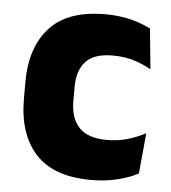

<svg xmlns="http://www.w3.org/2000/svg" viewBox="-43 -545 534 598"><g transform="rotate(5 223.5 -246.0)"><path d="M263 13Q146 13 89.5 -48.5Q33 -110 33 -221.5V-272.5Q33 -382 89.5 -443.5Q146 -505 262.5 -505Q292.5 -505 318.5 -500.8Q344.5 -496.5 366.5 -489Q388.5 -481.5 405 -473L417.5 -346.5Q393 -360.5 363.5 -369.8Q334 -379 297 -379Q239 -379 213 -351Q187 -323 187 -270V-227.5Q187 -173.5 214.5 -144.5Q242 -115.5 300.5 -115.5Q337 -115.5 366.2 -124.2Q395.5 -133 422 -147L410 -20Q384 -6 346 3.5Q308 13 263 13Z"/></g></svg>

Font: Anek Tamil
Style: Bold
Weight: 700
Designer: Aadarsh Rajan (Tamil), Yesha Goshar (Latin)
Foundry: Ek Type
Version: Version 1.003